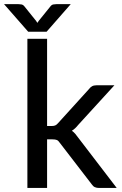

<svg xmlns="http://www.w3.org/2000/svg" viewBox="-67 -930 602 950"><path d="M166 -738V-306.5H189Q199.5 -306.5 206.5 -309.5Q213.5 -312.5 221 -321.5L373 -489Q380 -498.5 388.5 -503.2Q397 -508 410 -508H499L319.5 -311.5Q305 -293 288.5 -283Q298 -276.5 305.2 -268Q312.5 -259.5 319.5 -249.5L510.5 0H423Q411 0 402.2 -4Q393.5 -8 386.5 -18.5L229.5 -222.5Q222 -234 214.5 -237.2Q207 -240.5 192 -240.5H166V0H68.5V-738ZM283 -909.5 163.5 -773H72.5L-47 -909.5H24Q30.5 -909.5 39.2 -908Q48 -906.5 55 -897L112 -826Q113.5 -823.5 115 -821.2Q116.5 -819 118 -817Q119.5 -819 121 -821.2Q122.5 -823.5 124 -826L181 -896.5Q188 -906.5 196.8 -908Q205.5 -909.5 212 -909.5Z"/></svg>

Font: Lato 2
Style: Regular
Weight: 500
Designer: Lukasz Dziedzic with Adam Twardoch and Botio Nikoltchev
Foundry: tyPoland Lukasz Dziedzic
Version: Version 2.015; 2015-08-06; http://www.latofonts.com/